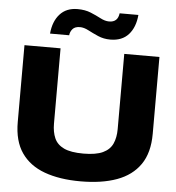

<svg xmlns="http://www.w3.org/2000/svg" viewBox="-61 -991 973 1060"><g transform="rotate(5 425.0 -461.0)"><path d="M424 12Q308 12 224.5 -18.5Q141 -49 96 -114Q51 -179 51 -284V-710H251V-293Q251 -246 266 -212Q281 -178 319 -160Q357 -142 427 -142Q496 -142 534.5 -160Q573 -178 588.5 -212Q604 -246 604 -293V-710H799V-284Q799 -179 754 -114Q709 -49 625.5 -18.5Q542 12 424 12ZM520 -782Q483 -782 452 -795.5Q421 -809 395.5 -822.5Q370 -836 348 -836Q320 -836 307 -821Q294 -806 292 -786H186Q192 -854 228 -894Q264 -934 326 -934Q368 -934 399.5 -921Q431 -908 456.5 -894.5Q482 -881 505 -881Q553 -881 559 -931H663Q657 -862 621 -822Q585 -782 520 -782Z"/></g></svg>

Font: Special Gothic Extended Bold
Style: Regular
Weight: 700
Width: 7
Designer: Alistair McCready
Foundry: Monolith
Version: Version 1.000; ttfautohint (v1.8.4.7-5d5b)